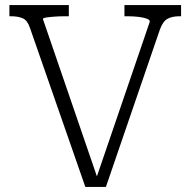

<svg xmlns="http://www.w3.org/2000/svg" viewBox="-20 -730 750 756"><path d="M369 -14 359 -28 570 -645Q570 -652 558 -656.5Q546 -661 526 -663.5Q506 -666 483 -666H470V-710H693V-666H687Q658 -666 639.5 -656Q621 -646 609 -612L397 6H316L98 -620Q88 -650 69.5 -658Q51 -666 23 -666H17V-710H251V-666H237Q214 -666 194 -664.5Q174 -663 161.5 -661Q149 -659 149 -655Z"/></svg>

Font: Roboto Serif 20pt ExtraLight
Style: Regular
Weight: 250
Version: Version 1.008